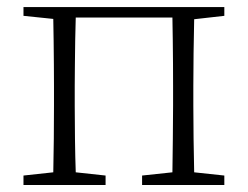

<svg xmlns="http://www.w3.org/2000/svg" viewBox="-20 -527 706 547"><path d="M619.1 -481.9 533.2 -472.2Q532.2 -430.7 531.5 -376.5Q530.8 -322.3 530.8 -282.2V-226.1Q530.8 -185.5 531.5 -131.3Q532.2 -77.1 533.2 -36.1L619.1 -26.9V0H384.8V-26.9L471.2 -36.1Q471.7 -77.1 472.4 -131.3Q473.1 -185.5 473.1 -226.1V-282.2Q473.1 -309.6 472.9 -344.5Q472.7 -379.4 472.2 -414.6Q471.7 -449.7 471.2 -477.1H195.8Q194.8 -449.7 194.3 -414.6Q193.8 -379.4 193.4 -344.5Q192.9 -309.6 192.9 -282.2V-226.1Q192.9 -185.5 193.6 -131.3Q194.3 -77.1 195.8 -36.1L280.8 -26.9V0H46.9V-26.9L131.8 -36.1Q132.8 -77.1 133.3 -131.3Q133.8 -185.5 133.8 -226.1V-282.2Q133.8 -309.1 133.5 -343Q133.3 -377 132.8 -411.1Q132.3 -445.3 131.8 -473.1L46.9 -481.9V-506.8H619.1Z"/></svg>

Font: Source Han Serif CN ExtraLight
Style: Regular
Weight: 250
Designer: Ryoko NISHIZUKA  (kana & ideographs); Frank Grießhammer (Latin, Greek & Cyrillic); Wenlong ZHANG  (bopomofo); Sandoll Co
Foundry: Adobe Systems Incorporated
Version: Version 1.001;PS 1.001;hotconv 16.6.54;makeotf.lib2.5.65590